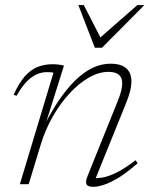

<svg xmlns="http://www.w3.org/2000/svg" viewBox="-20 -710 581 740"><path d="M44 -341 32.5 -344.5Q54 -392 77.2 -417.5Q100.5 -443 127 -452.8Q153.5 -462.5 183.5 -462.5Q191.5 -462.5 199.5 -461.8Q207.5 -461 214.8 -459.8Q222 -458.5 226.5 -457L153.5 -225H150Q184.5 -293 218 -339Q251.5 -385 283.8 -412.8Q316 -440.5 346.2 -452.5Q376.5 -464.5 404.5 -464.5Q447.5 -464.5 467 -446.5Q486.5 -428.5 486.5 -396.5Q486.5 -379 481 -357.5Q475.5 -336 465.5 -311.5L343.5 -10L332.5 -23.5Q350.5 -22 373.5 -25.5Q396.5 -29 428 -44.2Q459.5 -59.5 502.5 -92.5L510.5 -81Q471 -46 438.8 -26.2Q406.5 -6.5 381.8 1.8Q357 10 339.5 10Q318 10 313.2 0Q308.5 -10 318 -33L434 -321Q442.5 -342 446.8 -358.8Q451 -375.5 451 -388.5Q451 -411.5 437.8 -422.2Q424.5 -433 398 -433Q361 -433 322.5 -411Q284 -389 248 -350Q212 -311 183 -260Q154 -209 136.5 -151L90.5 0H56.5L186 -429.5Q182 -431 175.8 -431.5Q169.5 -432 161 -432Q137.5 -432 116.8 -421.2Q96 -410.5 78 -390.2Q60 -370 44 -341ZM536.5 -690.5 373 -526H345.5L282 -690.5H303L373 -554H353.5L509.5 -690.5Z"/></svg>

Font: Newsreader ExtraLight
Style: Italic
Weight: 250
Italic angle: -17°
Designer: Hugues Gentile
Foundry: Production Type
Version: Version 1.003